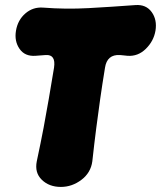

<svg xmlns="http://www.w3.org/2000/svg" viewBox="-20 -712 635 757"><path d="M344 -76Q338 -31 301 -3Q264 25 220 25Q174 25 145 -3Q116 -31 125 -76Q141 -151 152 -209Q163 -267 172.5 -323Q182 -379 193 -445Q201 -498 160 -495Q150 -494 140 -493.5Q130 -493 120 -492Q78 -489 57 -519.5Q36 -550 43 -591Q50 -633 80 -659Q110 -685 150 -682Q239 -675 329.5 -680Q420 -685 514 -692Q556 -695 578 -664.5Q600 -634 593 -591Q586 -550 555 -519.5Q524 -489 483 -492Q476 -493 468.5 -493.5Q461 -494 453 -495Q402 -498 394 -445Q383 -378 375 -321.5Q367 -265 359.5 -207Q352 -149 344 -76Z"/></svg>

Font: Winky Sans Black
Style: Italic
Weight: 900
Italic angle: -8.97852°
Designer: Simon Atzbach
Foundry: typofactur
Version: Version 1.205